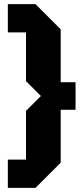

<svg xmlns="http://www.w3.org/2000/svg" viewBox="-20 -770 406 930"><path d="M274 -628V-372H346V-238H274V18L152 140H18V3H106V-233L178 -305L106 -377V-613H18V-750H152Z"/></svg>

Font: Tektur SemiCondensed
Style: Bold
Weight: 700
Width: 4
Designer: Adam Jagosz
Foundry: Adam Jagosz
Version: Version 1.005;gftools[0.9.30]